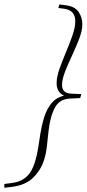

<svg xmlns="http://www.w3.org/2000/svg" viewBox="-93 -732 400 885"><path d="M282 -298.5 276.5 -280 236 -278Q211 -277.5 193.5 -269.2Q176 -261 164.2 -242.8Q152.5 -224.5 143 -193.5Q134.5 -162.5 130.8 -128.8Q127 -95 123.5 -61Q120 -27 110.5 4Q96.5 50 60.8 86Q25 122 -39.5 129.5L-73 133.5V116L-41.5 112Q2 107 28.5 83.2Q55 59.5 68.5 13.5Q78 -17.5 83 -50.8Q88 -84 93.5 -118.2Q99 -152.5 108.5 -185Q123 -234 150 -262.5Q177 -291 229 -295.5L225.5 -285Q204.5 -288 192 -296.8Q179.5 -305.5 173.8 -319Q168 -332.5 168 -349Q168 -377 181 -414Q194 -451 211 -491.2Q228 -531.5 241 -568.8Q254 -606 254 -634Q254 -659 241.2 -673.8Q228.5 -688.5 201 -692L176 -695L180.5 -711.5L211.5 -707.5Q252 -702.5 269.2 -677.2Q286.5 -652 286.5 -620Q286.5 -591.5 272.5 -554.5Q258.5 -517.5 240 -478Q221.5 -438.5 207.2 -402.5Q193 -366.5 193 -339.5Q193 -321.5 203.5 -311.2Q214 -301 238 -300Z"/></svg>

Font: Newsreader 16pt 16pt ExtraLight
Style: Italic
Weight: 250
Italic angle: -17°
Version: Version 1.003